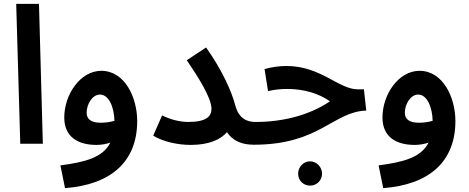

<svg xmlns="http://www.w3.org/2000/svg" viewBox="-20 -745 2428 995"><path d="M85 0H202L182 -725H64Z M317 230C554 212 691 94 691 -118C691 -238 628 -378 505 -378C396 -378 313 -255 313 -136C313 -37 382 6 480 6C507 6 531 1 552 -6C513 71 423 95 293 112ZM429 -161C429 -204 458 -255 498 -255C546 -255 572 -185 573 -119C551 -112 525 -109 502 -109C451 -109 429 -128 429 -161Z M956 -113C909 -113 860 -127 820 -147L774 -42C826 -10 903 6 968 6C1063 6 1124 -22 1156 -60C1187 -14 1235 5 1295 5C1339 5 1364 -22 1364 -56C1364 -88 1346 -113 1304 -113C1264 -113 1218 -127 1199 -200C1180 -272 1131 -382 1048 -499L948 -433C1002 -353 1076 -240 1076 -181C1076 -142 1049 -113 956 -113Z M1295 5C1637 5 1705 -166 1878 -172L1866 -282H1835C1734 -282 1643 -403 1465 -403C1431 -403 1388 -398 1351 -387L1369 -273C1405 -281 1435 -284 1468 -284C1557 -284 1633 -260 1690 -220C1584 -148 1446 -113 1305 -113ZM1587 217C1621 217 1649 190 1649 155C1649 121 1621 91 1587 91C1552 91 1525 121 1525 155C1525 190 1552 217 1587 217Z M1966 230C2203 212 2340 94 2340 -118C2340 -238 2277 -378 2154 -378C2045 -378 1962 -255 1962 -136C1962 -37 2031 6 2129 6C2156 6 2180 1 2201 -6C2162 71 2072 95 1942 112ZM2078 -161C2078 -204 2107 -255 2147 -255C2195 -255 2221 -185 2222 -119C2200 -112 2174 -109 2151 -109C2100 -109 2078 -128 2078 -161Z"/></svg>

Font: Noto Sans Arabic UI SmBd
Style: Regular
Weight: 600
Designer: Monotype Design Team, Nadine Chahine and Nizar Qandah
Foundry: Monotype Imaging Inc.
Version: Version 2.010